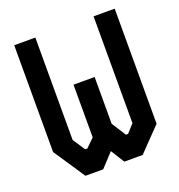

<svg xmlns="http://www.w3.org/2000/svg" viewBox="-127 -807 854 914"><g transform="rotate(-20 300.0 -350.0)"><path d="M45 -700V-159L151 0H241L305 -69L348 0H441L554 -117V-700H447V-159L410 -118H399L353 -190V-427H246V-160L204 -119H193L152 -181V-700Z"/></g></svg>

Font: Kode Mono SemiBold
Style: Regular
Weight: 600
Monospace: yes
Designer: Isa Ozler
Foundry: Kadena LLC
Version: Version 1.206;gftools[0.9.28]